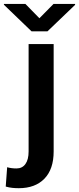

<svg xmlns="http://www.w3.org/2000/svg" viewBox="-71 -755 406 988"><path d="M76.2 -528.3H205.1V24.4Q205.1 115.7 157.5 164.6Q109.9 213.4 25.9 213.4Q7.8 213.4 -8.1 211.7Q-23.9 210 -41.5 205.1L-34.2 105.5Q-12.7 111.8 13.7 111.8Q43.5 111.8 59.8 89.1Q76.2 66.4 76.2 24.4ZM59.6 -734.9 131.8 -661.1 204.6 -734.9H315.4V-730L173.3 -593.8H91.3L-50.8 -730.5V-734.9Z"/></svg>

Font: Vazirmatn RD UI SemiBold
Style: Regular
Weight: 600
Designer: Saber Rastikerdar
Foundry: Saber Rastikerdar
Version: Version 33.003